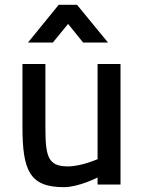

<svg xmlns="http://www.w3.org/2000/svg" viewBox="-20 -764 599 795"><path d="M384 -499V-105C384 -105 317 -75 261 -75C177 -75 168 -118 168 -240V-499H73V-239C73 -59 102 11 244 11C306 11 384 -29 384 -29V0H479V-499ZM96 -588H199L262 -665L324 -588H427L299 -744H223Z"/></svg>

Font: TitilliumText22L
Style: 600 wt
Weight: 600
Designer: Campivisivi
Foundry: Campivisivi
Version: 1.000